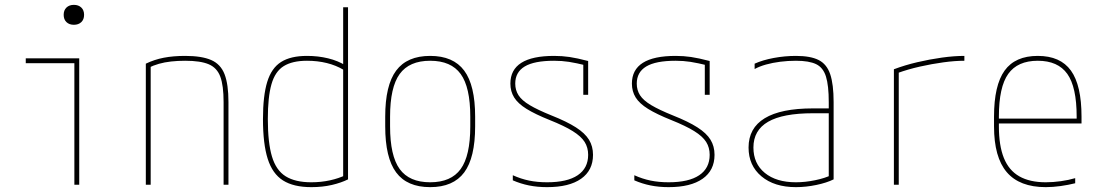

<svg xmlns="http://www.w3.org/2000/svg" viewBox="-20 -760 4540 790"><path d="M286 0V-500H86V-520H306V0ZM284 -658Q265 -658 253.5 -669Q242 -680 242 -699Q242 -718 253.5 -729Q265 -740 284 -740Q303 -740 314.5 -729Q326 -718 326 -699Q326 -680 314.5 -669Q303 -658 284 -658Z M580 -498Q615 -515 654 -522.5Q693 -530 742 -530Q810 -530 849 -513Q888 -496 904 -454.5Q920 -413 920 -340V0H900V-340Q900 -408 886.5 -444.5Q873 -481 839 -495.5Q805 -510 742 -510Q711 -510 684 -507Q657 -504 634 -497.5Q611 -491 589 -480L600 -494V0H580Z M1261 10Q1188 10 1144.5 -17.5Q1101 -45 1081.5 -106.5Q1062 -168 1062 -270Q1062 -366 1079.5 -423Q1097 -480 1136.5 -505Q1176 -530 1243 -530Q1289 -530 1330 -520Q1371 -510 1403 -490L1393 -473Q1363 -491 1325 -500.5Q1287 -510 1243 -510Q1183 -510 1147.5 -488Q1112 -466 1097 -413.5Q1082 -361 1082 -270Q1082 -173 1099 -116Q1116 -59 1155.5 -34.5Q1195 -10 1261 -10Q1301 -10 1337.5 -18Q1374 -26 1403 -40L1392 -22V-730H1412V-22Q1384 -8 1345.5 1Q1307 10 1261 10Z M1750 10Q1655 10 1610 -50.5Q1565 -111 1565 -240V-280Q1565 -409 1610 -469.5Q1655 -530 1750 -530Q1845 -530 1890 -469.5Q1935 -409 1935 -280V-240Q1935 -111 1890 -50.5Q1845 10 1750 10ZM1750 -10Q1836 -10 1875.5 -64.5Q1915 -119 1915 -240V-280Q1915 -401 1875.5 -455.5Q1836 -510 1750 -510Q1664 -510 1624.5 -455.5Q1585 -401 1585 -280V-240Q1585 -119 1624.5 -64.5Q1664 -10 1750 -10Z M2231 10Q2191 10 2156.5 3Q2122 -4 2090 -18V-39Q2123 -24 2157 -17Q2191 -10 2231 -10Q2314 -10 2357 -39Q2400 -68 2400 -123Q2400 -153 2385.5 -176Q2371 -199 2336.5 -220.5Q2302 -242 2242 -266Q2182 -290 2146.5 -312Q2111 -334 2095.5 -359Q2080 -384 2080 -416Q2080 -473 2125 -501.5Q2170 -530 2260 -530Q2293 -530 2323.5 -525.5Q2354 -521 2400 -509V-370H2380V-511L2395 -490Q2350 -501 2321 -505.5Q2292 -510 2260 -510Q2178 -510 2139 -486.5Q2100 -463 2100 -416Q2100 -389 2113.5 -368Q2127 -347 2159.5 -327.5Q2192 -308 2249 -285Q2312 -260 2349.5 -236Q2387 -212 2403.5 -185Q2420 -158 2420 -123Q2420 -59 2371 -24.5Q2322 10 2231 10Z M2731 10Q2691 10 2656.5 3Q2622 -4 2590 -18V-39Q2623 -24 2657 -17Q2691 -10 2731 -10Q2814 -10 2857 -39Q2900 -68 2900 -123Q2900 -153 2885.5 -176Q2871 -199 2836.5 -220.5Q2802 -242 2742 -266Q2682 -290 2646.5 -312Q2611 -334 2595.5 -359Q2580 -384 2580 -416Q2580 -473 2625 -501.5Q2670 -530 2760 -530Q2793 -530 2823.5 -525.5Q2854 -521 2900 -509V-370H2880V-511L2895 -490Q2850 -501 2821 -505.5Q2792 -510 2760 -510Q2678 -510 2639 -486.5Q2600 -463 2600 -416Q2600 -389 2613.5 -368Q2627 -347 2659.5 -327.5Q2692 -308 2749 -285Q2812 -260 2849.5 -236Q2887 -212 2903.5 -185Q2920 -158 2920 -123Q2920 -59 2871 -24.5Q2822 10 2731 10Z M3255 10Q3166 10 3113 -34.5Q3060 -79 3060 -153Q3060 -233 3126.5 -273.5Q3193 -314 3325 -314H3400V-294H3325Q3201 -294 3140.5 -259Q3080 -224 3080 -153Q3080 -87 3127 -48.5Q3174 -10 3255 -10Q3293 -10 3334 -18.5Q3375 -27 3401 -40L3390 -22V-340Q3390 -408 3378.5 -445Q3367 -482 3338 -496Q3309 -510 3255 -510Q3222 -510 3190.5 -506Q3159 -502 3132 -494.5Q3105 -487 3085 -476V-498Q3118 -513 3163.5 -521.5Q3209 -530 3255 -530Q3315 -530 3348.5 -513Q3382 -496 3396 -454.5Q3410 -413 3410 -340V-22Q3382 -8 3339 1Q3296 10 3255 10Z M3658 -475Q3703 -492 3754 -504Q3805 -516 3855.5 -523Q3906 -530 3948 -530V-510Q3909 -510 3861.5 -503.5Q3814 -497 3765 -486Q3716 -475 3672 -459L3678 -470V0H3658Z M4283 10Q4175 10 4122.5 -51.5Q4070 -113 4070 -240V-280Q4070 -409 4113.5 -469.5Q4157 -530 4250 -530Q4343 -530 4386.5 -469.5Q4430 -409 4430 -280V-252H4080V-272H4420L4410 -262V-280Q4410 -402 4371.5 -456Q4333 -510 4250 -510Q4167 -510 4128.5 -456Q4090 -402 4090 -280V-240Q4090 -161 4110.5 -110Q4131 -59 4174 -34.5Q4217 -10 4283 -10Q4313 -10 4345 -14.5Q4377 -19 4404 -27V-6Q4376 1 4344 5.5Q4312 10 4283 10Z"/></svg>

Font: M PLUS Code Latin Thin
Style: Regular
Weight: 250
Designer: Coji Morishita
Foundry: UNDERFOREST DESIGN
Version: Version 1.002; ttfautohint (v1.8.3)